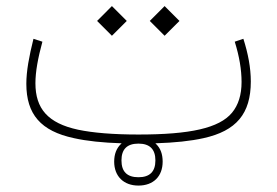

<svg xmlns="http://www.w3.org/2000/svg" viewBox="-20 -463 893 619"><path d="M736.8 -328.6C751.5 -281.7 758.8 -238.3 758.8 -198.7C758.8 -157.2 748.5 -124.5 728 -99.6C686.5 -49.8 592.8 -29.3 426.3 -29.3C344.7 -29.3 279.8 -34.7 231.4 -44.9C134.3 -65.9 94.2 -112.8 94.2 -194.8C94.2 -231.9 102.5 -276.4 116.7 -328.6L87.9 -337.9C73.7 -281.2 64.9 -233.4 64.9 -192.9C64.9 -94.7 111.3 -40.5 218.3 -17.6C259.8 -8.3 311 -2.9 372.1 -1L369.6 1.5C355.5 15.1 348.1 34.2 348.1 58.1C348.1 105.5 378.9 135.3 426.3 135.3C474.6 135.3 504.4 105.5 504.4 58.1C504.4 34.2 497.6 15.1 483.4 1.5L481 -1C543 -2.9 594.7 -8.3 636.2 -17.6C742.2 -41 788.6 -96.7 788.6 -200.2C788.6 -244.6 779.8 -290.5 764.6 -337.9ZM426.3 0C462.9 0 481 18.1 481 54.2C481 90.3 462.9 108.4 426.3 108.4C389.6 108.4 371.6 90.3 371.6 54.2C371.6 18.1 389.6 0 426.3 0ZM340.8 -347.7 388.7 -395.5 340.8 -443.4 293 -395.5ZM510.7 -347.7 558.6 -395.5 510.7 -443.4 462.9 -395.5Z"/></svg>

Font: Estedad Thin
Style: Regular
Weight: 100
Designer: Amin Abedi
Version: Version 7.3